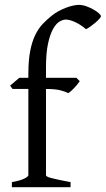

<svg xmlns="http://www.w3.org/2000/svg" viewBox="-20 -777 439 797"><path d="M398.9 -710Q398.9 -706.1 391.8 -698.2Q384.8 -690.4 375 -682.1Q365.2 -673.8 354.7 -666.5Q344.2 -659.2 336.9 -655.8Q325.2 -666 313.2 -673.6Q301.3 -681.2 290.3 -686Q279.3 -690.9 269.8 -693.4Q260.3 -695.8 253.9 -695.8Q241.2 -695.8 226.8 -687.3Q212.4 -678.7 200 -656.2Q187.5 -633.8 179.2 -595.2Q170.9 -556.6 170.9 -496.1V-454.1H296.9L311 -439.9Q306.6 -433.1 300 -425.3Q293.5 -417.5 286.9 -410.6Q280.3 -403.8 273.9 -398.2Q267.6 -392.6 263.2 -390.6Q252 -396.5 231 -402.1Q210 -407.7 170.9 -407.7V-49.8Q170.9 -46.9 176 -43.9Q181.2 -41 193.4 -37.8Q205.6 -34.7 224.9 -30.5Q244.1 -26.4 272.9 -21V0H29.3V-21Q63 -26.9 80.3 -35.4Q97.7 -43.9 97.7 -49.8V-407.7H32.2L22 -421.4L60.1 -454.1H97.7V-469.2Q97.7 -526.9 105.5 -566.2Q113.3 -605.5 126.7 -632.6Q140.1 -659.7 157.7 -678Q175.3 -696.3 194.8 -711.9Q208 -722.7 223.6 -731Q239.3 -739.3 254.6 -745.1Q270 -751 283.9 -753.9Q297.9 -756.8 307.1 -756.8Q322.3 -756.8 338.4 -751Q354.5 -745.1 367.9 -737.5Q381.3 -730 390.1 -722.2Q398.9 -714.4 398.9 -710Z"/></svg>

Font: Gentium Kaktovik
Style: Regular
Weight: 400
Designer: J. Victor Gaultney and Annie Olsen
Foundry: SIL International
Version: Version 1.102; 2013; Maintenance release